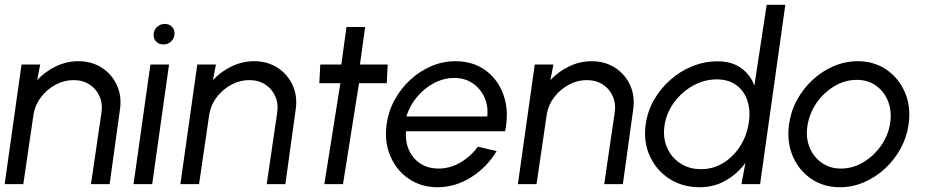

<svg xmlns="http://www.w3.org/2000/svg" viewBox="-30 -770 3886 803"><path d="M471.5 -310.5 428.5 0H350.5L393.5 -293.5Q400.5 -333 387.2 -365Q374 -397 345.2 -416Q316.5 -435 277.5 -435Q238.5 -435 203 -416Q167.5 -397 142.5 -365Q117.5 -333 110.5 -293.5L67.5 0H-10.5L60 -500H138L125.5 -435Q159 -471 204 -492.5Q249 -514 297.5 -514Q354 -514 396.2 -486.5Q438.5 -459 459.2 -413Q480 -367 471.5 -310.5Z M599 -500H677L606.5 0H528.5ZM653.5 -584Q635 -584 623 -596.2Q611 -608.5 612.5 -627Q613.5 -645.5 627.2 -657.8Q641 -670 659.5 -670Q677.5 -670 689.2 -657.8Q701 -645.5 700 -627Q698.5 -608.5 685.2 -596.2Q672 -584 653.5 -584Z M1206.5 -310.5 1163.5 0H1085.5L1128.5 -293.5Q1135.5 -333 1122.2 -365Q1109 -397 1080.2 -416Q1051.5 -435 1012.5 -435Q973.5 -435 938 -416Q902.5 -397 877.5 -365Q852.5 -333 845.5 -293.5L802.5 0H724.5L795 -500H873L860.5 -435Q894 -471 939 -492.5Q984 -514 1032.5 -514Q1089 -514 1131.2 -486.5Q1173.5 -459 1194.2 -413Q1215 -367 1206.5 -310.5Z M1587.5 -422H1471.5L1404.5 0H1326.5L1393.5 -422H1305.5L1309.5 -500H1397.5L1419 -657H1497L1475.5 -500H1591.5Z M1800 13Q1731 13 1679.2 -22.5Q1627.5 -58 1602.2 -117.8Q1577 -177.5 1587 -250Q1594.5 -305 1620.8 -352.8Q1647 -400.5 1686.5 -436.8Q1726 -473 1774.2 -493.5Q1822.5 -514 1874 -514Q1949 -514 2001.8 -475Q2054.5 -436 2077 -369.5Q2099.5 -303 2082.5 -221H1668Q1663 -154.5 1700.8 -110Q1738.5 -65.5 1804 -65Q1851 -65 1894 -89.5Q1937 -114 1969 -156.5L2047 -138Q2007.5 -71.5 1941.2 -29.2Q1875 13 1800 13ZM1669.5 -283H2008Q2012.5 -327 1995.8 -363.5Q1979 -400 1946.5 -422Q1914 -444 1870 -444Q1826 -444 1785.2 -422.5Q1744.5 -401 1714 -364.5Q1683.5 -328 1669.5 -283Z M2618 -310.5 2575 0H2497L2540 -293.5Q2547 -333 2533.8 -365Q2520.5 -397 2491.8 -416Q2463 -435 2424 -435Q2385 -435 2349.5 -416Q2314 -397 2289 -365Q2264 -333 2257 -293.5L2214 0H2136L2206.5 -500H2284.5L2272 -435Q2305.5 -471 2350.5 -492.5Q2395.5 -514 2444 -514Q2500.5 -514 2542.8 -486.5Q2585 -459 2605.8 -413Q2626.5 -367 2618 -310.5Z M3176.5 -750H3254.5L3149 0H3071L3087.5 -88.5Q3054 -43 3005.2 -15Q2956.5 13 2896.5 13Q2824 13 2769.2 -22.5Q2714.5 -58 2687.5 -117.8Q2660.5 -177.5 2670.5 -250Q2678 -304.5 2705.2 -352.2Q2732.5 -400 2773.8 -436.2Q2815 -472.5 2865.5 -493Q2916 -513.5 2970.5 -513.5Q3030.5 -513.5 3069.2 -485.8Q3108 -458 3125 -412ZM2901.5 -62.5Q2952.5 -62.5 2994.2 -88Q3036 -113.5 3063.8 -156Q3091.5 -198.5 3100.5 -250Q3110 -302.5 3097 -345.2Q3084 -388 3051 -413Q3018 -438 2967.5 -438Q2916.5 -438 2870.2 -412.8Q2824 -387.5 2791.5 -344.8Q2759 -302 2750 -250Q2741 -197.5 2758.8 -155Q2776.5 -112.5 2814.2 -87.5Q2852 -62.5 2901.5 -62.5Z M3483 13Q3414 13 3362.2 -22.5Q3310.5 -58 3285.2 -117.8Q3260 -177.5 3270 -250Q3277.5 -305 3303.8 -352.8Q3330 -400.5 3369.5 -436.8Q3409 -473 3457.2 -493.5Q3505.5 -514 3557 -514Q3626 -514 3677.8 -478.5Q3729.5 -443 3755 -383Q3780.5 -323 3770 -250Q3762.5 -195.5 3736.2 -148Q3710 -100.5 3670.5 -64.2Q3631 -28 3583 -7.5Q3535 13 3483 13ZM3487 -65Q3535.5 -65 3579 -90.5Q3622.5 -116 3653 -158.2Q3683.5 -200.5 3692 -250Q3701 -300.5 3685.5 -342.8Q3670 -385 3635.5 -410.5Q3601 -436 3553 -436Q3504.5 -436 3460.8 -410.2Q3417 -384.5 3387 -342.2Q3357 -300 3348 -250Q3338.5 -198.5 3354.8 -156.5Q3371 -114.5 3405.8 -89.8Q3440.5 -65 3487 -65Z"/></svg>

Font: Urbanist
Style: Italic
Weight: 400
Italic angle: -8°
Designer: Corey Hu
Foundry: Corey Hu
Version: Version 1.330; ttfautohint (v1.8.4.7-5d5b)